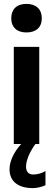

<svg xmlns="http://www.w3.org/2000/svg" viewBox="-20 -741 273 988"><path d="M51 -500V0H89C51 42 29 89 29 130C29 192 73 227 149 227C170 227 195 221 214 212V139C194 151 173 157 150 157C127 157 114 142 114 117C114 85 131 44 162 0H182V-500ZM38 -645C38 -602 66 -574 116 -574C167 -574 195 -602 195 -645V-648C195 -693 166 -721 116 -721C65 -721 38 -692 38 -648Z"/></svg>

Font: LT Wave Alt Bold
Style: Regular
Weight: 700
Designer: Daniel Lyons
Version: Version 2.5 (Glyphs App)